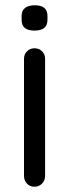

<svg xmlns="http://www.w3.org/2000/svg" viewBox="-20 -708 261 728"><path d="M151 -41Q151 -24 139.5 -12Q128 0 111 0Q93 0 82 -12Q71 -24 71 -41V-485Q71 -502 82.5 -513.5Q94 -525 111 -525Q128 -525 139.5 -513.5Q151 -502 151 -485ZM111 -592Q86 -592 74 -602Q62 -612 62 -633V-647Q62 -668 75 -678Q88 -688 112 -688Q136 -688 148 -678Q160 -668 160 -647V-633Q160 -612 147.5 -602Q135 -592 111 -592Z"/></svg>

Font: Quicksand Light Medium
Style: Regular
Weight: 500
Version: Version 3.006